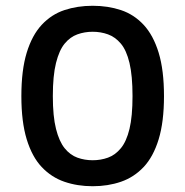

<svg xmlns="http://www.w3.org/2000/svg" viewBox="-20 -627 642 665"><path d="M301 -607Q354 -607 399 -592Q444 -577 477.5 -541Q511 -505 529.5 -444.5Q548 -384 548 -294Q548 -205 529.5 -144.5Q511 -84 477.5 -48.5Q444 -13 399 2.5Q354 18 301 18Q248 18 203 2.5Q158 -13 124.5 -48.5Q91 -84 72.5 -144.5Q54 -205 54 -294Q54 -384 72.5 -444.5Q91 -505 124.5 -541Q158 -577 203 -592Q248 -607 301 -607ZM301 -517Q273 -517 248 -508Q223 -499 204 -476Q185 -453 174 -409Q163 -365 163 -294Q163 -224 174 -180.5Q185 -137 204 -113.5Q223 -90 248 -81Q273 -72 301 -72Q329 -72 354 -81Q379 -90 398.5 -113.5Q418 -137 428.5 -180.5Q439 -224 439 -294Q439 -365 428.5 -409Q418 -453 398.5 -476Q379 -499 354 -508Q329 -517 301 -517Z"/></svg>

Font: Podkova SemiBold
Style: Regular
Weight: 600
Designer: Ilya Yudin
Foundry: Cyreal (www.cyreal.org)
Version: Version 2.103